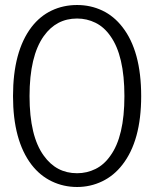

<svg xmlns="http://www.w3.org/2000/svg" viewBox="-20 -739 617 767"><path d="M469 -81Q435 -37 388 -14.5Q341 8 288 8Q234 8 187 -14.5Q140 -37 106 -81Q32 -178 32 -355Q32 -534 106 -631Q140 -675 186.5 -697Q233 -719 288 -719Q342 -719 388.5 -697Q435 -675 469 -631Q544 -535 544 -355Q544 -177 469 -81ZM421 -595Q396 -631 361.5 -648Q327 -665 288 -665Q205 -665 155 -595Q98 -515 98 -355Q98 -195 155 -117Q205 -47 288 -47Q327 -47 361.5 -64Q396 -81 421 -117Q477 -194 477 -355Q477 -517 421 -595Z"/></svg>

Font: Aleo Light
Style: Regular
Weight: 300
Designer: Alessio Laiso
Foundry: Alessio Laiso
Version: Version 2.000